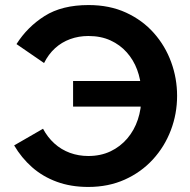

<svg xmlns="http://www.w3.org/2000/svg" viewBox="-20 -734 753 760"><path d="M329.4 6Q260.5 6 204.8 -14.5Q149.1 -34.9 106.9 -72.1Q64.8 -109.4 36 -158.5L150.3 -224.4Q168.3 -190.6 195.2 -166.2Q222.1 -141.8 256.5 -129.1Q290.9 -116.5 329.7 -116.5Q378.4 -116.5 417.3 -134.9Q456.1 -153.4 483.8 -185.8Q511.5 -218.3 525.6 -260.7Q539.7 -303.1 539.5 -349.9L595.7 -312H269.3V-413.5H592.8L539.1 -377.2Q537.2 -419.3 522.9 -457.9Q508.6 -496.5 482 -526.5Q455.5 -556.5 417.4 -574Q379.4 -591.5 329.8 -591.5Q291.5 -591.5 257.8 -579.2Q224 -566.9 197.9 -543.1Q171.8 -519.3 154.4 -484.5L45.3 -559.5Q88.3 -627.5 156.7 -670.7Q225.1 -714 330.6 -714Q414 -714 479.1 -684Q544.3 -653.9 589.2 -603.1Q634.1 -552.4 657.5 -488.2Q681 -424 681 -354.7Q681 -283.4 656.2 -218.4Q631.5 -153.4 585.1 -102.8Q538.7 -52.2 473.9 -23.1Q409.1 6 329.4 6Z"/></svg>

Font: Raleway Thin
Style: Regular
Weight: 100
Designer: Matt McInerney, Pablo Impallari, Rodrigo Fuenzalida
Foundry: Matt McInerney, Pablo Impallari, Rodrigo Fuenzalida
Version: Version 4.026